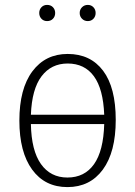

<svg xmlns="http://www.w3.org/2000/svg" viewBox="-20 -752 551 783"><path d="M452 -263Q452 -132 399.5 -60.5Q347 11 255 11Q163 11 111 -60.5Q59 -132 59 -260Q59 -390 112 -461Q165 -532 256 -532Q349 -532 400.5 -463.5Q452 -395 452 -263ZM106 -284H405Q401 -389 363 -441Q325 -493 256 -493Q189 -493 149.5 -441Q110 -389 106 -284ZM405 -246H106Q108 -138 147 -83Q186 -28 255 -28Q325 -28 363.5 -82.5Q402 -137 405 -246ZM205 -699Q205 -685 196 -675.5Q187 -666 172 -666Q158 -666 149 -675.5Q140 -685 140 -699Q140 -713 149 -722.5Q158 -732 172 -732Q187 -732 196 -722.5Q205 -713 205 -699ZM370 -699Q370 -685 361 -675.5Q352 -666 338 -666Q324 -666 314.5 -675.5Q305 -685 305 -699Q305 -713 314.5 -722.5Q324 -732 338 -732Q352 -732 361 -722.5Q370 -713 370 -699Z"/></svg>

Font: Fira Sans Condensed ExtraLight
Style: Regular
Weight: 275
Width: 3
Designer: Carrois Corporate & Edenspiekermann AG
Foundry: Carrois Corporate GbR & Edenspiekermann AG
Version: Version 4.203